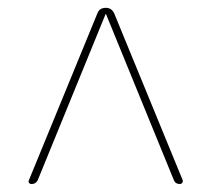

<svg xmlns="http://www.w3.org/2000/svg" viewBox="-20 -750 540 490"><path d="M60.5 -280.3Q56.6 -280.3 54.2 -283.2Q51.8 -286.1 53.7 -290L228.5 -715.8Q233.4 -729.5 249 -730Q264.6 -730.5 271.5 -715.8L446.3 -290Q447.3 -286.1 444.8 -283.2Q442.4 -280.3 439.5 -280.3Q427.7 -280.3 423.8 -290L251 -712.9Q251 -713.9 250 -713.9Q249 -713.9 249 -712.9L76.2 -290Q71.3 -280.3 60.5 -280.3Z"/></svg>

Font: Rounded-X Mgen+ 1mn thin
Style: Regular
Weight: 100
Designer: [Source Han Sans]
Ryoko NISHIZUKA  (kana & ideographs); Paul D. Hunt (Latin, Greek & Cyrillic); Wenlong ZHANG  (bopomofo
Version: Version 1.059.20150602